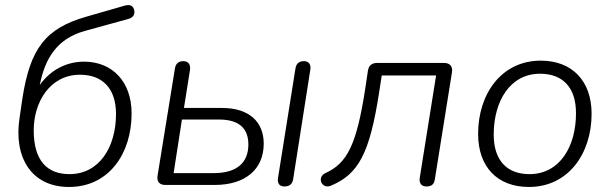

<svg xmlns="http://www.w3.org/2000/svg" viewBox="-20 -735 2423 763"><path d="M254 8C414 8 503 -126 503 -284C503 -411 426 -490 314 -490C241 -490 178 -454 138 -397C159 -503 206 -581 317 -612L491 -660C509 -665 518 -679 513 -696C509 -713 495 -718 477 -713L324 -669C159 -622 100 -541 69 -344L58 -268C33 -111 104 8 254 8ZM256 -43C167 -43 114 -97 114 -217C114 -330 179 -438 298 -438C387 -438 441 -384 441 -282C441 -151 375 -43 256 -43Z M637 0H833C955 0 1028 -62 1028 -164C1028 -252 969 -306 862 -306H711L735 -457C738 -479 728 -492 709 -492C689 -492 678 -482 675 -462L606 -36C603 -13 614 0 637 0ZM829 -47H670L703 -260H850C925 -260 967 -229 967 -161C967 -88 921 -47 829 -47ZM1110 6C1131 6 1142 -4 1145 -23L1213 -457C1217 -479 1207 -492 1188 -492C1168 -492 1157 -482 1154 -462L1085 -29C1081 -6 1091 6 1110 6Z M1675 6C1694 6 1705 -2 1708 -22L1776 -447C1780 -471 1768 -485 1744 -485H1480C1458 -485 1445 -475 1442 -453L1430 -373C1396 -158 1359 -86 1273 -47C1238 -31 1258 18 1295 3C1404 -43 1449 -123 1487 -370L1497 -435H1713L1648 -28C1645 -6 1655 6 1675 6Z M2082 8C2238 8 2331 -124 2331 -283C2331 -414 2253 -494 2129 -494C1973 -494 1880 -362 1880 -203C1880 -71 1957 8 2082 8ZM2084 -43C1995 -43 1942 -97 1942 -200C1942 -333 2007 -442 2126 -442C2216 -442 2269 -388 2269 -285C2269 -152 2204 -43 2084 -43Z"/></svg>

Font: SN Pro Light
Style: Italic
Weight: 300
Italic angle: -8.99998°
Designer: Tobias Whetton
Foundry: Supernotes
Version: Version 1.001;Glyphs 3.2 (3249)